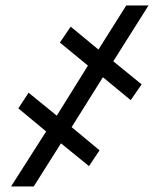

<svg xmlns="http://www.w3.org/2000/svg" viewBox="-20 -675 570 695"><path d="M352.5 -395.5 239.3 -214.8 340.3 -130.9 302.2 -73.7 200.7 -156.2 102.1 0H20L147 -199.2L46.4 -282.7L83.5 -339.4L185.5 -256.3L298.3 -437.5L196.8 -521L235.8 -578.6L336.4 -495.6L437 -655.3H517.6L390.1 -453.1L492.7 -369.6L453.1 -312.5Z"/></svg>

Font: Roboto Condensed
Style: Bold Italic
Weight: 700
Italic angle: -12°
Designer: Christian Robertson
Foundry: Google
Version: Version 3.0